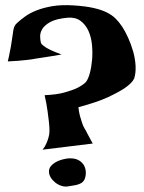

<svg xmlns="http://www.w3.org/2000/svg" viewBox="-20 -713 548 733"><path d="M214.8 -504.9Q197.3 -502 179.7 -499Q162.1 -496.1 148.4 -494.1Q131.8 -491.2 117.2 -489.3Q102.5 -486.3 85 -484.4Q70.3 -482.4 50.8 -481Q31.2 -479.5 9.8 -478.5Q11.7 -486.3 14.2 -498Q16.6 -509.8 18.6 -520.5Q21.5 -533.2 23.4 -546.9Q26.4 -564.5 27.8 -576.2Q29.3 -587.9 30.8 -596.7Q32.2 -605.5 35.2 -612.3Q38.1 -619.1 45.9 -626Q57.6 -636.7 75.7 -649.9Q93.8 -663.1 119.6 -673.3Q145.5 -683.6 180.2 -689.5Q214.8 -695.3 260.7 -692.4Q306.6 -689.5 336.9 -682.6Q367.2 -675.8 387.7 -665.5Q408.2 -655.3 421.4 -642.1Q434.6 -628.9 446.3 -611.3Q458 -593.8 469.2 -568.8Q480.5 -543.9 488.3 -516.6Q496.1 -489.3 497.6 -461.9Q499 -434.6 492.2 -413.1Q483.4 -395.5 458 -377.9Q435.5 -362.3 394 -342.8Q352.5 -323.2 279.3 -303.7Q281.2 -285.2 285.2 -270.5Q289.1 -255.9 293 -245.1Q296.9 -232.4 302.7 -222.7Q308.6 -213.9 313.5 -203.1Q318.4 -194.3 323.7 -184.1Q329.1 -173.8 334 -165L142.6 -141.6Q151.4 -152.3 156.7 -164.6Q162.1 -176.8 165 -187.5Q168.9 -200.2 168.9 -212.9Q168.9 -226.6 167 -246.1Q165 -262.7 161.6 -288.6Q158.2 -314.5 150.4 -349.6Q196.3 -351.6 226.1 -359.9Q255.9 -368.2 274.4 -377Q295.9 -387.7 307.6 -399.4Q316.4 -410.2 322.8 -433.1Q329.1 -456.1 331.5 -484.4Q334 -512.7 331.1 -542.5Q328.1 -572.3 317.4 -595.7Q306.6 -619.1 287.6 -633.3Q268.6 -647.5 239.3 -645.5Q195.3 -641.6 172.9 -629.4Q150.4 -617.2 141.6 -602.5Q132.8 -587.9 133.3 -573.2Q133.8 -558.6 135.7 -551.8Q136.7 -544.9 146.5 -538.1Q154.3 -531.2 170.4 -523.4Q186.5 -515.6 214.8 -504.9ZM233.4 -107.4Q268.6 -112.3 288.6 -95.7Q308.6 -79.1 307.6 -49.8Q306.6 -35.2 301.8 -26.4Q296.9 -17.6 288.6 -13.2Q280.3 -8.8 269 -6.3Q257.8 -3.9 243.2 -2Q228.5 1 214.8 -3.4Q201.2 -7.8 190.4 -16.6Q179.7 -25.4 173.3 -36.1Q167 -46.9 167 -57.6Q167 -69.3 173.3 -77.6Q179.7 -85.9 189.9 -92.3Q200.2 -98.6 211.4 -102.1Q222.7 -105.5 233.4 -107.4Z"/></svg>

Font: Irish Grover
Style: Regular
Weight: 400
Designer: Squid
Foundry: Font Diner, Inc DBA Sideshow
Version: Version 1.000